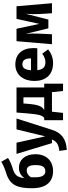

<svg xmlns="http://www.w3.org/2000/svg" viewBox="982 -1842 1100 3104"><g transform="rotate(-90 1532.0 -290.0)"><path d="M376 -534C297 -534 243 -501 204 -445C218 -565 257 -600 346 -630C429 -656 480 -677 530 -711L469 -820C406 -783 368 -766 279 -738C93 -678 41 -563 41 -321C41 -83 153 18 318 18C483 18 591 -91 591 -268C591 -438 496 -534 376 -534ZM316 -107C256 -107 218 -154 218 -264V-337C244 -386 285 -408 327 -408C382 -408 415 -377 415 -262C415 -140 373 -107 316 -107Z M1168 -573H992L880 -109L777 -573H596L770 0H829C797 73 756 106 644 120L662 240C843 230 940 146 985 1Z M1670 -125V-573H1265L1249 -379C1233 -183 1210 -150 1177 -125H1141V179H1259L1278 0H1594L1613 179H1731V-125ZM1510 -125H1304C1367 -161 1392 -222 1406 -394L1411 -461H1510Z M2307 -298C2307 -484 2207 -592 2042 -592C1869 -592 1775 -456 1775 -284C1775 -105 1872 18 2063 18C2156 18 2229 -16 2286 -62L2216 -157C2167 -122 2126 -106 2079 -106C2009 -106 1960 -134 1950 -237H2304C2306 -254 2307 -280 2307 -298ZM2140 -339H1948C1957 -443 1989 -478 2047 -478C2115 -478 2139 -424 2140 -347Z M2983 -573H2779L2698 -204L2619 -573H2418L2369 0H2530L2540 -205C2543 -279 2543 -347 2537 -423L2626 -58H2768L2861 -424C2855 -340 2853 -279 2857 -205L2870 0H3032Z"/></g></svg>

Font: Glow Sans SC Normal ExtraBold
Style: Regular
Weight: 800
Designer: Ryoko NISHIZUKA (kana, bopomofo & ideographs); Paul D. Hunt (Latin, Greek & Cyrillic); Sandoll Communications, Soo-young
Version: Version 0.93